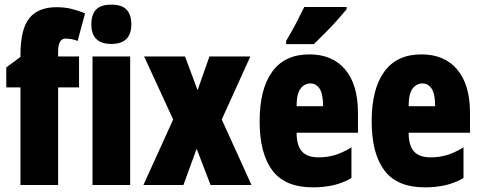

<svg xmlns="http://www.w3.org/2000/svg" viewBox="-20 -847 2069 826"><path d="M320 -471H230V-51H68V-471H7V-557L68 -602V-611Q68 -721 106 -768.5Q144 -816 223 -816Q256 -816 282.5 -810Q309 -804 346 -790L314 -671Q301 -676 288 -678.5Q275 -681 262 -681Q230 -681 230 -624V-604H320Z M459 -827Q504 -827 524.5 -805.5Q545 -784 545 -742Q545 -658 459 -658Q373 -658 373 -742Q373 -785 393.5 -806Q414 -827 459 -827ZM540 -604V-51H378V-604Z M725 -333 600 -604H776L830 -459L881 -604H1057L934 -333L1062 -51H886L826 -207L769 -51H597Z M1311 -613Q1410 -613 1465 -548Q1520 -483 1520 -361V-276H1256Q1256 -221 1279 -195.5Q1302 -170 1350 -170Q1388 -170 1421 -180Q1454 -190 1492 -213V-81Q1456 -60 1415 -50.5Q1374 -41 1326 -41Q1206 -41 1151.5 -114Q1097 -187 1097 -325Q1097 -464 1151 -538.5Q1205 -613 1311 -613ZM1315 -488Q1290 -488 1273 -466Q1256 -444 1256 -390H1370Q1370 -443 1355 -465.5Q1340 -488 1315 -488ZM1471 -807Q1457 -790 1433.5 -763.5Q1410 -737 1382.5 -709Q1355 -681 1330 -657H1211V-671Q1235 -711 1254 -747.5Q1273 -784 1289 -817H1471Z M1793 -613Q1892 -613 1947 -548Q2002 -483 2002 -361V-276H1738Q1738 -221 1761 -195.5Q1784 -170 1832 -170Q1870 -170 1903 -180Q1936 -190 1974 -213V-81Q1938 -60 1897 -50.5Q1856 -41 1808 -41Q1688 -41 1633.5 -114Q1579 -187 1579 -325Q1579 -464 1633 -538.5Q1687 -613 1793 -613ZM1797 -488Q1772 -488 1755 -466Q1738 -444 1738 -390H1852Q1852 -443 1837 -465.5Q1822 -488 1797 -488Z"/></svg>

Font: Noto Sans Tamil UI ExtraCondensed Black
Style: Regular
Weight: 900
Width: 2
Designer: Jelle Bosma - Monotype Design Team
Foundry: Monotype Imaging Inc.
Version: Version 2.004; ttfautohint (v1.8.4.7-5d5b)